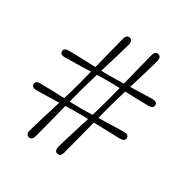

<svg xmlns="http://www.w3.org/2000/svg" viewBox="-160 -839 960 983"><g transform="rotate(30 320.0 -348.0)"><path d="M334 -19.5Q327 5.5 308 2Q296.5 0 293.2 -9.2Q290 -18.5 293 -31Q302 -64.5 319.2 -120Q336.5 -175.5 354 -231Q338 -231.5 324.2 -231.8Q310.5 -232 299.5 -232Q284.5 -232 264 -231.8Q243.5 -231.5 220 -230.5Q206 -175 191 -117Q176 -59 165.5 -19.5Q158.5 5.5 139 2Q128 0 124.5 -9.2Q121 -18.5 124.5 -31Q133.5 -64 150.5 -119.2Q167.5 -174.5 184.5 -229.5Q146.5 -228.5 110.5 -227.5Q74.5 -226.5 51.5 -226.5Q23 -226.5 23 -246.5Q23 -266.5 51.5 -266.5Q78.5 -266.5 117.2 -265.2Q156 -264 194.5 -262.5Q202.5 -288.5 209.5 -311.8Q216.5 -335 221 -352.5Q225.5 -370.5 232 -395.2Q238.5 -420 245.5 -448.5Q203.5 -447 161.2 -446Q119 -445 93.5 -445Q65 -444.5 64.5 -464.5Q64.5 -484.5 93.5 -485Q123.5 -485 167.5 -483.2Q211.5 -481.5 253.5 -480Q267 -533 280.2 -586.8Q293.5 -640.5 303.5 -677.5Q310.5 -702.5 330 -699Q341 -696.5 344.5 -687.5Q348 -678.5 344.5 -666Q336 -634 320.5 -582.8Q305 -531.5 289 -479Q304.5 -478.5 317.8 -478.2Q331 -478 341.5 -478Q356.5 -478 377.5 -478.5Q398.5 -479 422.5 -480Q435.5 -533 449 -586.8Q462.5 -640.5 472 -677.5Q479 -702.5 498.5 -699Q510 -696.5 513.2 -687.2Q516.5 -678 513 -666Q505 -634.5 489.5 -583.8Q474 -533 458.5 -481Q494 -482 528.8 -483Q563.5 -484 588 -484.5Q616.5 -484.5 617 -464.5Q616.5 -444.5 588 -444Q564 -444 526 -445.2Q488 -446.5 448.5 -448Q439.5 -417.5 431.5 -390.8Q423.5 -364 418.5 -344.5Q414 -328.5 408.5 -307.5Q403 -286.5 397 -262Q437 -263 477.5 -264.2Q518 -265.5 546 -266Q574.5 -266 575 -246Q574.5 -226 546 -225.5Q519.5 -226 475.8 -227.5Q432 -229 388.5 -230Q374.5 -175 359.5 -117Q344.5 -59 334 -19.5ZM249.5 -344.5Q245.5 -328.5 240 -307.2Q234.5 -286 228 -261Q249 -260.5 267.5 -260Q286 -259.5 299.5 -259.5Q312 -259.5 328.2 -260Q344.5 -260.5 363 -261Q371 -287.5 378 -311Q385 -334.5 389.5 -352.5Q394.5 -370.5 401 -395.5Q407.5 -420.5 414.5 -449Q393 -450 374.2 -450.2Q355.5 -450.5 341.5 -450.5Q329.5 -450.5 313.8 -450.2Q298 -450 280 -449.5Q271 -418.5 263 -391.2Q255 -364 249.5 -344.5Z"/></g></svg>

Font: Fraunces 9pt S000 Light
Style: Regular
Weight: 300
Version: Version 1.000; ttfautohint (v1.8.3)